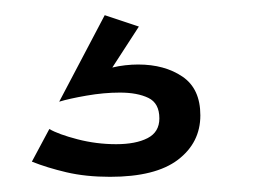

<svg xmlns="http://www.w3.org/2000/svg" viewBox="-20 -44 350 253"><path d="M45 126Q57 133 82 139.5Q107 146 133 146Q159 146 174.5 138Q190 130 190 112Q190 92 175.5 85Q161 78 138 78Q117 78 94 82Q71 86 58 90L118 -24L163 -9L128 45Q136 43 145 42Q154 41 162 41Q197 41 220.5 57Q244 73 244 108Q244 144 214.5 166.5Q185 189 125 189Q93 189 67.5 183Q42 177 22 169Z"/></svg>

Font: Oxford Sans SemiBold
Style: Regular
Weight: 600
Designer: Matt McInerney, Pablo Impallari, Rodrigo Fuenzalida
Foundry: Matt McInerney, Pablo Impallari, Rodrigo Fuenzalida
Version: Version 3.000g; ttfautohint (v1.5) -l 8 -r 28 -G 28 -x 14 -D